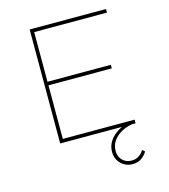

<svg xmlns="http://www.w3.org/2000/svg" viewBox="-132 -804 1004 1139"><g transform="rotate(-15 369.5 -235.0)"><path d="M157 0V-700H626V-678H179V-22H620V0ZM170 -351V-373H568V-351ZM541 230Q514 230 491 217Q468 204 454.5 181Q441 158 441 130Q441 96 456 70Q471 44 495 25.5Q519 7 545.5 -4Q572 -15 596 -18L601 0Q564 5 532.5 22.5Q501 40 482 66.5Q463 93 463 130Q463 163 485 185.5Q507 208 541 208Q568 208 587 194.5Q606 181 616 163L631 176Q620 197 597 213.5Q574 230 541 230Z"/></g></svg>

Font: Lexend Giga Thin
Style: Regular
Weight: 250
Version: Version 1.007